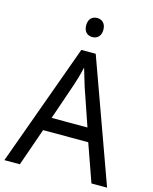

<svg xmlns="http://www.w3.org/2000/svg" viewBox="-133 -1002 869 1089"><g transform="rotate(15 302.0 -457.5)"><path d="M603 0 344.2 -716.8H259.8L0 0H90.8L168 -221.2H433.1L511.2 0ZM196.8 -300.8 271 -517.1C278.8 -540 291.5 -582.5 300.8 -624C304.2 -611.3 310.1 -592.3 317.9 -566.9C325.2 -541.5 330.6 -524.9 333 -517.1L407.2 -300.8ZM300.8 -915C272.9 -915 250 -897.9 250 -859.4C250 -820.3 272.9 -803.2 300.8 -803.2C327.6 -803.2 351.1 -820.3 351.1 -859.4C351.1 -897.9 327.6 -915 300.8 -915Z"/></g></svg>

Font: Avrile Sans
Style: Regular
Weight: 400
Designer: Monotype Design Team, Google (font), Stefan Peev (BGR Cyrillic), Cristiano Sobral (main changes)
Foundry: The Avrile Sans Project Authors
Version: Version 3.110